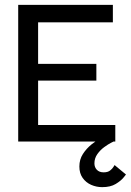

<svg xmlns="http://www.w3.org/2000/svg" viewBox="-20 -583 539 791"><path d="M55 0V-563H445V-491H137V-320H377V-251H137V-68H455V0ZM401 188Q377 188 355.5 178.5Q334 169 320.5 150Q307 131 307 103Q307 74 321.5 51.5Q336 29 357 12Q378 -5 399.5 -16.5Q421 -28 435.5 -33.5Q450 -39 450 -39V-1Q450 -1 438 5Q426 11 409.5 23Q393 35 381 52Q369 69 369 90Q369 106 379 116.5Q389 127 407 127Q424 127 433.5 119.5Q443 112 447.5 104.5Q452 97 452 97L499 136Q499 136 488.5 149Q478 162 456.5 175Q435 188 401 188Z"/></svg>

Font: Darker Grotesque SemiBold
Style: Regular
Weight: 600
Designer: Gabriel Lam
Foundry: TypeRant
Version: Version 1.000;gftools[0.9.28]